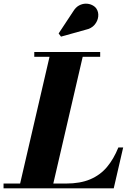

<svg xmlns="http://www.w3.org/2000/svg" viewBox="-68 -1036 728 1056"><path d="M36.5 0 210.5 -750H393L219 0ZM-48.5 0V-26.5H295Q373.5 -26.5 428.2 -49.8Q483 -73 520.2 -117.2Q557.5 -161.5 583 -225H609.5L557.5 0ZM120.5 -723.5V-750H483V-723.5ZM267.5 -834.5 254.5 -852 335 -974Q348.5 -996 366.5 -1005.8Q384.5 -1015.5 403.2 -1015.8Q422 -1016 437.8 -1008.5Q453.5 -1001 462 -989Q475 -969.5 472.2 -944.8Q469.5 -920 452 -899.5Q434.5 -879 403.5 -872.5Z"/></svg>

Font: Bodoni Moda 9pt ExtraBold
Style: Italic
Weight: 800
Italic angle: -13°
Designer: Owen Earl
Foundry: indestructible type
Version: Version 2.004